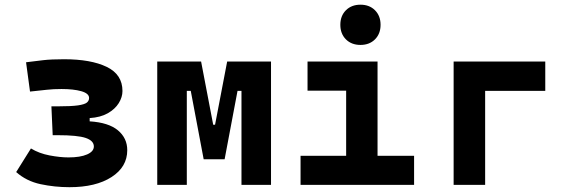

<svg xmlns="http://www.w3.org/2000/svg" viewBox="-20 -776 2384 806"><path d="M271.5 9.8Q209.5 9.8 150.1 -2.9Q90.8 -15.6 47.9 -53.7L109.9 -152.8Q144.5 -131.8 188.5 -123.5Q232.4 -115.2 267.6 -115.2Q316.9 -115.2 345.5 -127.7Q374 -140.1 374 -161.1Q374 -185.1 340.1 -196.8Q306.2 -208.5 221.7 -208.5H201.2L195.8 -329.6H223.1Q279.8 -329.6 307.9 -333.7Q335.9 -337.9 345 -345.7Q354 -353.5 354 -364.7Q354 -383.8 321.3 -393.1Q288.6 -402.3 238.3 -402.3Q204.1 -402.3 176.8 -399.2Q149.4 -396 106 -391.6L89.4 -514.6Q127.4 -519.5 161.4 -523.4Q195.3 -527.3 249 -527.3Q361.3 -527.3 427.7 -495.4Q494.1 -463.4 494.1 -394Q494.1 -368.2 478.5 -343Q462.9 -317.9 432.4 -300.5Q401.9 -283.2 356.4 -280.3V-266.6Q435.5 -261.7 474.9 -229Q514.2 -196.3 514.2 -145.5Q514.2 -75.2 448.2 -32.7Q382.3 9.8 271.5 9.8Z M870.6 -107.4 877 -252.4H882.8L933.6 -517.6H1009.3V-394.5H977.1L922.9 -107.4ZM640.1 0V-517.6H764.2V0ZM835 -107.4 780.8 -394.5H748.5V-517.6H824.2L875 -252.4H878.9L884.8 -107.4ZM993.7 0V-517.6H1117.7V0Z M1433.1 0V-488.3H1564.9V0ZM1241.7 0V-122.1H1442.9V0ZM1555.2 0V-122.1H1718.3V0ZM1271 -395.5V-517.6H1564.9V-395.5ZM1493.2 -587.4Q1455.6 -587.4 1432.1 -610.8Q1408.7 -634.3 1408.7 -671.9Q1408.7 -709.5 1432.1 -732.9Q1455.6 -756.3 1493.2 -756.3Q1530.8 -756.3 1554.2 -732.9Q1577.6 -709.5 1577.6 -671.9Q1577.6 -634.3 1554.2 -610.8Q1530.8 -587.4 1493.2 -587.4Z M1884.3 0V-517.6H2016.6V0ZM1914.6 -394.5V-517.6H2269V-394.5Z"/></svg>

Font: Cascadia Mono PL
Style: Regular
Weight: 400
Monospace: yes
Designer: Aaron Bell
Foundry: Saja Typeworks
Version: Version 2102.003